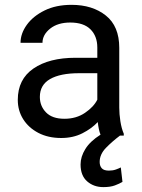

<svg xmlns="http://www.w3.org/2000/svg" viewBox="-20 -558 584 790"><path d="M483.9 190.4Q471.7 197.8 452.9 204.8Q434.1 211.9 405.3 211.9Q365.7 211.9 338.6 188.2Q311.5 164.6 311.5 118.7Q311.5 86.9 331.1 55.2Q350.6 23.4 393.6 -3.9Q389.6 -13.7 386.7 -27.3Q383.8 -41 382.3 -55.7Q356.9 -28.8 318.8 -9.5Q280.8 9.8 231.9 9.8Q178.2 9.8 137.9 -11.2Q97.7 -32.2 75.4 -67.6Q53.2 -103 53.2 -147Q53.2 -231.9 117.7 -276.1Q182.1 -320.3 291 -320.3H380.4V-362.3Q380.4 -409.2 352.3 -437.3Q324.2 -465.3 269 -465.3Q217.8 -465.3 186.3 -440.2Q154.8 -415 154.8 -381.8H64.5Q64.5 -419.9 90.3 -455.8Q116.2 -491.7 163.3 -514.9Q210.4 -538.1 274.4 -538.1Q360.4 -538.1 415.5 -494.1Q470.7 -450.2 470.7 -361.3V-115.2Q470.7 -88.9 475.3 -59.1Q480 -29.3 489.3 -7.8V0H473.6Q442.4 23.4 416.3 50Q390.1 76.7 390.1 108.4Q390.1 124.5 398.7 134.3Q407.2 144 428.2 144Q444.3 144 457 139.4Q469.7 134.8 477.1 130.9ZM245.1 -69.3Q293.9 -69.3 329.8 -93.8Q365.7 -118.2 380.4 -147.9V-256.8H305.7Q228 -256.8 186 -232.7Q144 -208.5 144 -159.2Q144 -121.6 169.4 -95.5Q194.8 -69.3 245.1 -69.3Z"/></svg>

Font: Vazirmatn RD FD
Style: Regular
Weight: 400
Designer: Saber Rastikerdar
Foundry: Saber Rastikerdar
Version: Version 33.003